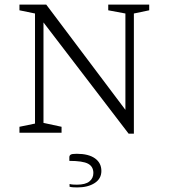

<svg xmlns="http://www.w3.org/2000/svg" viewBox="-20 -580 737 839"><path d="M65 0V-26L133 -40V-521L65 -535V-560H182L528 -100V-521L453 -535V-560H632V-535L565 -521V4H542L170 -482V-43L249 -26V0ZM318 239Q311 239 301 238.5Q291 238 284 236V224Q291 226 300.5 226.5Q310 227 316 227Q353 227 370.5 213Q388 199 388 176Q388 148 365 135.5Q342 123 283 123V107Q283 100 288.5 96Q294 92 315 92Q367 92 395 112Q423 132 423 167Q423 201 393.5 220Q364 239 318 239Z"/></svg>

Font: Spectral SC ExtraLight
Style: Regular
Weight: 275
Designer: Jean-Baptiste Levee
Foundry: Production Type
Version: Version 2.001